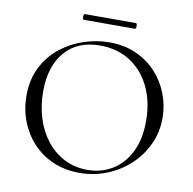

<svg xmlns="http://www.w3.org/2000/svg" viewBox="-84 -834 933 930"><g transform="rotate(10 383.0 -369.0)"><path d="M366 12Q294 12 235.5 -13.5Q177 -39 135.5 -84Q94 -129 71.5 -187.5Q49 -246 49 -312Q49 -393 80.5 -454Q112 -515 164 -555.5Q216 -596 278 -616Q340 -636 401 -636Q475 -636 533.5 -609.5Q592 -583 633 -538Q674 -493 695.5 -436Q717 -379 717 -319Q717 -249 689 -189Q661 -129 612.5 -84Q564 -39 500.5 -13.5Q437 12 366 12ZM401 -9Q469 -9 523 -41.5Q577 -74 609 -137Q641 -200 641 -291Q641 -385 606.5 -457.5Q572 -530 508.5 -571.5Q445 -613 359 -613Q248 -613 186.5 -541.5Q125 -470 125 -347Q125 -276 144.5 -214.5Q164 -153 201 -106.5Q238 -60 289 -34.5Q340 -9 401 -9ZM259 -722Q255 -722 253.5 -729Q252 -736 253.5 -743Q255 -750 259 -750H510Q514 -750 515.5 -743Q517 -736 515.5 -729Q514 -722 510 -722Z"/></g></svg>

Font: Cormorant Garamond Light
Style: Regular
Weight: 400
Version: Version 4.001